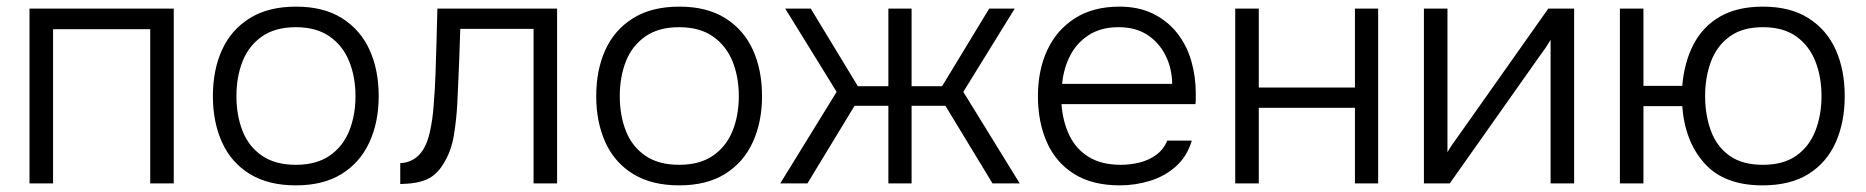

<svg xmlns="http://www.w3.org/2000/svg" viewBox="-20 -553 5628 579"><path d="M69 0V-527H504V0H433V-465H140V0Z M872 6Q789 6 733 -28.5Q677 -63 649.5 -124Q622 -185 622 -263Q622 -342 649.5 -402.5Q677 -463 733 -498Q789 -533 873 -533Q956 -533 1011.5 -498Q1067 -463 1094.5 -402.5Q1122 -342 1122 -263Q1122 -185 1094 -124Q1066 -63 1010.5 -28.5Q955 6 872 6ZM872 -56Q934 -56 974 -83.5Q1014 -111 1033 -158Q1052 -205 1052 -263Q1052 -321 1033 -368Q1014 -415 974 -443Q934 -471 872 -471Q810 -471 770 -443Q730 -415 711.5 -368Q693 -321 693 -263Q693 -205 711.5 -158Q730 -111 770 -83.5Q810 -56 872 -56Z M1187 2V-61Q1207 -62 1222.5 -70Q1238 -78 1249 -92Q1267 -114 1276 -153.5Q1285 -193 1288 -239Q1292 -286 1293.5 -334.5Q1295 -383 1296.5 -431.5Q1298 -480 1299 -527H1660V0H1589V-466H1368Q1367 -428 1365.5 -390.5Q1364 -353 1362.5 -316Q1361 -279 1359 -241Q1357 -197 1349 -146.5Q1341 -96 1316 -57Q1296 -25 1267 -12Q1238 1 1187 2Z M2028 6Q1945 6 1889 -28.5Q1833 -63 1805.5 -124Q1778 -185 1778 -263Q1778 -342 1805.5 -402.5Q1833 -463 1889 -498Q1945 -533 2029 -533Q2112 -533 2167.5 -498Q2223 -463 2250.5 -402.5Q2278 -342 2278 -263Q2278 -185 2250 -124Q2222 -63 2166.5 -28.5Q2111 6 2028 6ZM2028 -56Q2090 -56 2130 -83.5Q2170 -111 2189 -158Q2208 -205 2208 -263Q2208 -321 2189 -368Q2170 -415 2130 -443Q2090 -471 2028 -471Q1966 -471 1926 -443Q1886 -415 1867.5 -368Q1849 -321 1849 -263Q1849 -205 1867.5 -158Q1886 -111 1926 -83.5Q1966 -56 2028 -56Z M2333 0 2503 -276 2348 -527H2425L2567 -293H2659V-527H2729V-293H2821L2963 -527H3040L2885 -276L3055 0H2973L2831 -234H2729V0H2659V-234H2557L2415 0Z M3357 6Q3274 6 3219 -28.5Q3164 -63 3137 -124Q3110 -185 3110 -263Q3110 -341 3138 -401.5Q3166 -462 3221 -497.5Q3276 -533 3356 -533Q3414 -533 3457.5 -511.5Q3501 -490 3530 -453Q3559 -416 3572.5 -369Q3586 -322 3586 -272Q3586 -263 3586 -255Q3586 -247 3585 -239H3181Q3185 -186 3205 -144.5Q3225 -103 3263.5 -79.5Q3302 -56 3360 -56Q3387 -56 3415 -62.5Q3443 -69 3466 -85.5Q3489 -102 3500 -129H3574Q3560 -82 3527 -52Q3494 -22 3449 -8Q3404 6 3357 6ZM3183 -300H3515Q3514 -349 3494 -387.5Q3474 -426 3439 -448.5Q3404 -471 3353 -471Q3300 -471 3263 -447Q3226 -423 3206.5 -384Q3187 -345 3183 -300Z M3705 0V-527H3776V-289H4066V-527H4136V0H4066V-228H3776V0Z M4274 0V-527H4345V-94Q4352 -107 4362.5 -121.5Q4373 -136 4380 -146L4649 -527H4727V0H4656V-433Q4648 -419 4639 -406Q4630 -393 4621 -381L4352 0Z M5295 6Q5180 6 5120.5 -60Q5061 -126 5053 -233H4936V0H4865V-527H4936V-294H5053Q5059 -365 5087 -419Q5115 -473 5167 -503Q5219 -533 5296 -533Q5379 -533 5434 -498Q5489 -463 5516 -402.5Q5543 -342 5543 -263Q5543 -185 5516 -124Q5489 -63 5434 -28.5Q5379 6 5295 6ZM5296 -56Q5358 -56 5397 -83.5Q5436 -111 5454.5 -158.5Q5473 -206 5473 -263Q5473 -321 5454.5 -368Q5436 -415 5397 -443Q5358 -471 5296 -471Q5234 -471 5195.5 -442.5Q5157 -414 5139.5 -367Q5122 -320 5122 -263Q5122 -206 5139.5 -158.5Q5157 -111 5195.5 -83.5Q5234 -56 5296 -56Z"/></svg>

Font: Onest Light
Style: Regular
Weight: 300
Designer: Dmitri Voloshin, Andrey Kudryavtsev
Foundry: Dmitri Voloshin, Andrey Kudryavtsev
Version: Version 1.000;gftools[0.9.33]